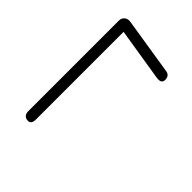

<svg xmlns="http://www.w3.org/2000/svg" viewBox="-32 -612 663 663"><g transform="rotate(-45 300.0 -280.0)"><path d="M508 -151Q498 -151 494.5 -158Q491 -165 493 -177L524 -370H95Q85 -370 79 -374Q73 -378 73 -386Q73 -397 79.5 -403Q86 -409 97 -409H540Q552 -409 559.5 -400.5Q567 -392 565 -378L532 -170Q529 -151 508 -151Z"/></g></svg>

Font: Nunito ExtraLight
Style: Italic
Weight: 200
Italic angle: -9°
Designer: Vernon Adams
Foundry: Vernon Adams
Version: Version 3.602